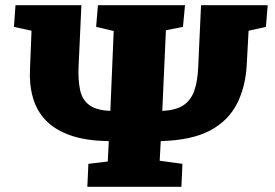

<svg xmlns="http://www.w3.org/2000/svg" viewBox="-20 -723 1063 743"><path d="M318 0 322 -89 397 -98 401 -177Q313 -178 253 -199Q193 -220 157.5 -257Q122 -294 107.5 -344.5Q93 -395 96 -454L102 -604L34 -619L40 -703H295L284 -464Q282 -412 290 -374.5Q298 -337 325.5 -316.5Q353 -296 407 -294L420 -603L352 -619L359 -703H696L688 -619L622 -606L608 -294Q660 -296 689.5 -315.5Q719 -335 732 -372.5Q745 -410 747 -464L758 -703H1016L1009 -619L942 -604L935 -476Q931 -388 897 -321.5Q863 -255 792 -217.5Q721 -180 602 -177L598 -101L686 -89L682 0Z"/></svg>

Font: Literata 18pt Black
Style: Italic
Weight: 900
Italic angle: -2°
Designer: Latin by Veronika Burian and Jose Scaglione. Greek by Irene Vlachou. Cyrillic by Vera Evstafieva
Foundry: TypeTogether
Version: Version 3.103;gftools[0.9.29]